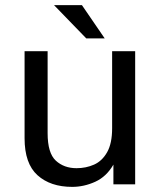

<svg xmlns="http://www.w3.org/2000/svg" viewBox="-20 -720 630 750"><path d="M262 10Q177 10 126.5 -35.5Q76 -81 76 -180V-520H166V-200Q166 -122 198 -92.5Q230 -63 279 -63Q316 -63 347.5 -77Q379 -91 398.5 -125.5Q418 -160 418 -219V-520H508V0H423V-77Q396 -30 352 -10Q308 10 262 10ZM317 -570 191 -700H300L389 -570Z"/></svg>

Font: Hedvig Letters Sans
Style: Regular
Weight: 400
Designer: Alexander Örn & Tor Weibull
Foundry: Kanon Foundry
Version: Version 1.000; ttfautohint (v1.8.4.7-5d5b)